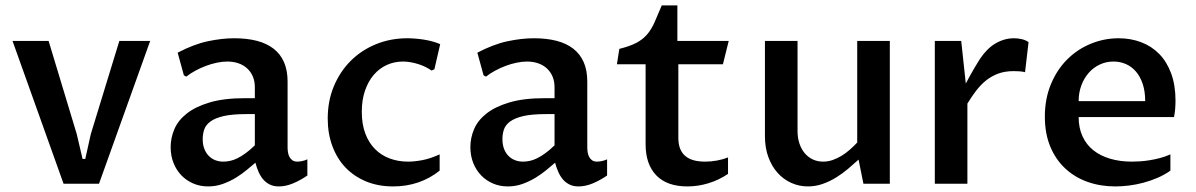

<svg xmlns="http://www.w3.org/2000/svg" viewBox="-20 -666 4335 696"><path d="M25.4 -517.6H156.2L258.3 -179.7L279.3 -89.8H289.1L309.1 -179.7L412.6 -517.6H524.4L338.9 0H210.4Z M905.8 -76.2Q893.1 -65.4 875.2 -50.5Q857.4 -35.6 835.7 -22.2Q814 -8.8 788.3 0.5Q762.7 9.8 734.4 9.8Q705.6 9.8 680.9 -0.7Q656.2 -11.2 637.9 -30Q619.6 -48.8 609.1 -75Q598.6 -101.1 598.6 -132.8Q598.6 -166 612.1 -197.8Q625.5 -229.5 657 -254.4Q688.5 -279.3 740.2 -294.7Q792 -310.1 868.2 -310.1H903.8V-350.1Q903.8 -371.6 896.5 -388.7Q889.2 -405.8 876 -418Q862.8 -430.2 844.5 -436.5Q826.2 -442.9 803.7 -442.9Q786.1 -442.9 766.1 -438.7Q746.1 -434.6 726.6 -427.2Q707 -419.9 688.5 -409.9Q669.9 -399.9 655.3 -388.2L646.5 -393.1L624 -475.1Q683.1 -505.9 733.9 -516.6Q784.7 -527.3 829.1 -527.3Q875 -527.3 910.9 -518.1Q946.8 -508.8 971.7 -489.5Q996.6 -470.2 1009.5 -440.7Q1022.5 -411.1 1022.5 -370.6V-131.3Q1022.5 -124 1023.7 -115.2Q1024.9 -106.4 1028.6 -98.6Q1032.2 -90.8 1039.3 -85.4Q1046.4 -80.1 1058.1 -80.1Q1064.9 -80.1 1074.7 -82Q1084.5 -84 1094.2 -88.4V-29.8Q1067.9 -11.7 1041.7 -1Q1015.6 9.8 990.7 9.8Q971.2 9.8 957 2.4Q942.9 -4.9 933.1 -16.8Q923.3 -28.8 916.7 -44.2Q910.2 -59.6 905.8 -76.2ZM903.8 -252.4H873Q822.3 -252.4 791.3 -245.4Q760.3 -238.3 743.2 -225.8Q726.1 -213.4 720.5 -197Q714.8 -180.7 714.8 -161.6Q714.8 -141.6 720.7 -126.5Q726.6 -111.3 736.6 -101.1Q746.6 -90.8 760.3 -85.4Q773.9 -80.1 789.6 -80.1Q801.3 -80.1 814 -82.8Q826.7 -85.4 840.6 -92.3Q854.5 -99.1 870.1 -110.4Q885.7 -121.6 903.8 -139.2Z M1573.7 -47.4Q1539.1 -19.5 1496.6 -4.9Q1454.1 9.8 1405.3 9.8Q1350.6 9.8 1306.6 -8.5Q1262.7 -26.9 1231.9 -59.3Q1201.2 -91.8 1184.6 -137Q1168 -182.1 1168 -236.3Q1168 -300.3 1190.4 -353.8Q1212.9 -407.2 1251.7 -445.8Q1290.5 -484.4 1343.3 -505.9Q1396 -527.3 1456.5 -527.3Q1469.7 -527.3 1484.9 -526.1Q1500 -524.9 1515.9 -522.5Q1531.7 -520 1547.1 -515.9Q1562.5 -511.7 1575.7 -505.9L1554.7 -415L1544.4 -410.2Q1535.6 -416.5 1523.7 -422.6Q1511.7 -428.7 1498 -433.1Q1484.4 -437.5 1469.7 -440.2Q1455.1 -442.9 1440.9 -442.9Q1409.7 -442.9 1382.6 -430.7Q1355.5 -418.5 1335.2 -395Q1314.9 -371.6 1303.2 -337.6Q1291.5 -303.7 1291.5 -260.7Q1291.5 -215.8 1304.2 -182.1Q1316.9 -148.4 1339.4 -125.7Q1361.8 -103 1392.6 -91.6Q1423.3 -80.1 1459.5 -80.1Q1481.9 -80.1 1510.7 -85.4Q1539.6 -90.8 1573.7 -106.4Z M1992.2 -76.2Q1979.5 -65.4 1961.7 -50.5Q1943.8 -35.6 1922.1 -22.2Q1900.4 -8.8 1874.8 0.5Q1849.1 9.8 1820.8 9.8Q1792 9.8 1767.3 -0.7Q1742.7 -11.2 1724.4 -30Q1706.1 -48.8 1695.6 -75Q1685.1 -101.1 1685.1 -132.8Q1685.1 -166 1698.5 -197.8Q1711.9 -229.5 1743.4 -254.4Q1774.9 -279.3 1826.7 -294.7Q1878.4 -310.1 1954.6 -310.1H1990.2V-350.1Q1990.2 -371.6 1982.9 -388.7Q1975.6 -405.8 1962.4 -418Q1949.2 -430.2 1930.9 -436.5Q1912.6 -442.9 1890.1 -442.9Q1872.6 -442.9 1852.5 -438.7Q1832.5 -434.6 1813 -427.2Q1793.5 -419.9 1774.9 -409.9Q1756.3 -399.9 1741.7 -388.2L1732.9 -393.1L1710.4 -475.1Q1769.5 -505.9 1820.3 -516.6Q1871.1 -527.3 1915.5 -527.3Q1961.4 -527.3 1997.3 -518.1Q2033.2 -508.8 2058.1 -489.5Q2083 -470.2 2095.9 -440.7Q2108.9 -411.1 2108.9 -370.6V-131.3Q2108.9 -124 2110.1 -115.2Q2111.3 -106.4 2115 -98.6Q2118.7 -90.8 2125.7 -85.4Q2132.8 -80.1 2144.5 -80.1Q2151.4 -80.1 2161.1 -82Q2170.9 -84 2180.7 -88.4V-29.8Q2154.3 -11.7 2128.2 -1Q2102.1 9.8 2077.1 9.8Q2057.6 9.8 2043.5 2.4Q2029.3 -4.9 2019.5 -16.8Q2009.8 -28.8 2003.2 -44.2Q1996.6 -59.6 1992.2 -76.2ZM1990.2 -252.4H1959.5Q1908.7 -252.4 1877.7 -245.4Q1846.7 -238.3 1829.6 -225.8Q1812.5 -213.4 1806.9 -197Q1801.3 -180.7 1801.3 -161.6Q1801.3 -141.6 1807.1 -126.5Q1813 -111.3 1823 -101.1Q1833 -90.8 1846.7 -85.4Q1860.4 -80.1 1876 -80.1Q1887.7 -80.1 1900.4 -82.8Q1913.1 -85.4 1927 -92.3Q1940.9 -99.1 1956.5 -110.4Q1972.2 -121.6 1990.2 -139.2Z M2320.3 -433.1H2216.3L2225.1 -488.8Q2263.7 -498.5 2286.9 -510.7Q2310.1 -522.9 2325.4 -540.8Q2340.8 -558.6 2352.3 -584.2Q2363.8 -609.9 2378.9 -646.5H2435.5V-517.6H2621.6L2600.6 -433.1H2439V-166.5Q2439 -142.6 2445.8 -126.2Q2452.6 -109.9 2465.3 -99.6Q2478 -89.4 2495.8 -84.7Q2513.7 -80.1 2536.1 -80.1Q2557.6 -80.1 2578.9 -84Q2600.1 -87.9 2619.1 -95.2V-35.6Q2585.9 -13.2 2548.1 -1.7Q2510.3 9.8 2471.7 9.8Q2397.9 9.8 2359.1 -30.3Q2320.3 -70.3 2320.3 -143.1Z M2752.9 -517.6H2871.1V-190.9Q2871.1 -166 2877.9 -145.8Q2884.8 -125.5 2897 -110.8Q2909.2 -96.2 2926.3 -88.1Q2943.4 -80.1 2963.9 -80.1Q2981.4 -80.1 2998.3 -85.9Q3015.1 -91.8 3030.8 -101.3Q3046.4 -110.8 3060.5 -123.3Q3074.7 -135.7 3087.4 -149.4V-517.6H3205.6V0H3109.9L3092.3 -87.4Q3074.7 -71.3 3054.2 -54Q3033.7 -36.6 3010.7 -22.5Q2987.8 -8.3 2962.2 0.7Q2936.5 9.8 2908.7 9.8Q2877 9.8 2848.6 -2.9Q2820.3 -15.6 2799.1 -39.1Q2777.8 -62.5 2765.4 -96.2Q2752.9 -129.9 2752.9 -172.4Z M3368.7 -517.6H3464.4L3481 -363.3Q3487.8 -376 3495.1 -389.4Q3502.4 -402.8 3509.8 -415.3Q3517.1 -427.7 3523.4 -438Q3529.8 -448.2 3534.2 -455.1Q3544.4 -470.2 3557.4 -483.6Q3570.3 -497.1 3585.4 -506.6Q3600.6 -516.1 3618.2 -521.7Q3635.7 -527.3 3656.2 -527.3Q3670.4 -527.3 3684.6 -523.9Q3698.7 -520.5 3708.5 -513.2L3695.8 -404.3Q3687 -406.7 3675.3 -407.5Q3663.6 -408.2 3654.3 -408.2Q3623 -408.2 3598.6 -399.2Q3574.2 -390.1 3554.4 -374.3Q3534.7 -358.4 3518.3 -336.9Q3502 -315.4 3486.8 -290.5V0H3368.7Z M4222.7 -47.4Q4201.2 -32.2 4176.3 -21.5Q4151.4 -10.7 4125 -3.7Q4098.6 3.4 4072.5 6.6Q4046.4 9.8 4022.9 9.8Q3968.8 9.8 3922.1 -6.8Q3875.5 -23.4 3841.1 -55.7Q3806.6 -87.9 3787.1 -135Q3767.6 -182.1 3767.6 -243.2Q3767.6 -308.1 3789.6 -360.8Q3811.5 -413.6 3848.4 -450.4Q3885.3 -487.3 3933.8 -507.3Q3982.4 -527.3 4035.2 -527.3Q4079.1 -527.3 4116.9 -512.9Q4154.8 -498.5 4182.4 -470.2Q4210 -441.9 4225.6 -399.4Q4241.2 -356.9 4241.2 -300.8Q4241.2 -287.1 4240 -271.7Q4238.8 -256.3 4235.8 -241.7H3890.1Q3890.1 -202.1 3904.1 -171.9Q3918 -141.6 3943.4 -121.3Q3968.8 -101.1 4004.4 -90.6Q4040 -80.1 4083 -80.1Q4095.2 -80.1 4111.6 -81.1Q4127.9 -82 4146.5 -85Q4165 -87.9 4184.6 -93Q4204.1 -98.1 4222.7 -106.4ZM4131.3 -299.3Q4131.3 -335 4122.3 -361.8Q4113.3 -388.7 4097.7 -406.7Q4082 -424.8 4061.3 -433.8Q4040.5 -442.9 4016.6 -442.9Q3989.7 -442.9 3966.8 -432.1Q3943.8 -421.4 3926.8 -402.1Q3909.7 -382.8 3899.9 -356.4Q3890.1 -330.1 3890.1 -299.3Z"/></svg>

Font: Proza Libre
Style: Medium
Weight: 500
Designer: Jasper de Waard
Foundry: Jasper de Waard
Version: Version 1.000; ttfautohint (v1.4.1.8-43bc)